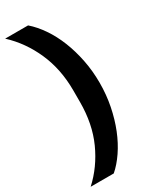

<svg xmlns="http://www.w3.org/2000/svg" viewBox="-241 -815 808 1008"><g transform="rotate(-30 162.5 -311.0)"><path d="M301 -312Q301 -239 287.5 -171.5Q274 -104 250.5 -45.5Q227 13 195 60Q163 107 127 138H-13Q67 65 114 -39Q161 -143 161 -276V-346Q161 -474 114.5 -579.5Q68 -685 -13 -760H126Q164 -727 196 -680Q228 -633 251 -575.5Q274 -518 287.5 -451Q301 -384 301 -312Z"/></g></svg>

Font: IBM Plex Sans Devanagari
Style: Bold
Weight: 700
Designer: Mike Abbink, Paul van der Laan, Pieter van Rosmalen, Erin McLaughlin
Foundry: Bold Monday
Version: Version 1.1